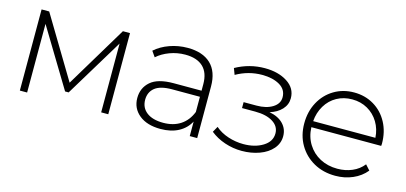

<svg xmlns="http://www.w3.org/2000/svg" viewBox="-50 -789 2318 1097"><g transform="rotate(15 1108.5 -240.5)"><path d="M614 -480V0H572V-407L363 -62H342L134 -406V0H91V-480H136L354 -117L572 -480Z M1140 -305V0H1096V-86Q1073 -43 1029 -19.5Q985 4 923 4Q843 4 796.5 -34Q750 -72 750 -133Q750 -193 793 -230.5Q836 -268 929 -268H1094V-306Q1094 -374 1057.5 -408.5Q1021 -443 952 -443Q904 -443 860 -426.5Q816 -410 786 -383L763 -416Q799 -448 849.5 -466Q900 -484 955 -484Q1044 -484 1092 -438.5Q1140 -393 1140 -305ZM1094 -142V-232H930Q860 -232 828 -206Q796 -180 796 -135Q796 -88 831 -61Q866 -34 929 -34Q989 -34 1031 -61.5Q1073 -89 1094 -142Z M1612 -137Q1612 -95 1584 -62.5Q1556 -30 1508 -12.5Q1460 5 1404 5Q1352 5 1303 -11.5Q1254 -28 1217 -58L1236 -92Q1268 -64 1312.5 -49.5Q1357 -35 1403 -35Q1471 -35 1518 -64Q1565 -93 1565 -141Q1565 -183 1526 -207.5Q1487 -232 1421 -232H1343V-267H1419Q1477 -267 1514 -290Q1551 -313 1551 -351Q1551 -397 1510 -421Q1469 -445 1406 -445Q1325 -445 1253 -404L1239 -441Q1320 -486 1411 -486Q1491 -486 1544.5 -451.5Q1598 -417 1598 -358Q1598 -320 1571.5 -291.5Q1545 -263 1501 -250Q1554 -240 1583 -210Q1612 -180 1612 -137Z M2167 -229H1754Q1756 -173 1783 -129.5Q1810 -86 1855.5 -62Q1901 -38 1958 -38Q2005 -38 2045 -55Q2085 -72 2111 -105L2138 -75Q2107 -37 2059.5 -16.5Q2012 4 1957 4Q1885 4 1829 -27.5Q1773 -59 1741 -114Q1709 -169 1709 -240Q1709 -310 1739 -365.5Q1769 -421 1821.5 -452.5Q1874 -484 1939.5 -484Q2005 -484 2057 -453Q2109 -422 2138.5 -367Q2168 -312 2168 -242ZM1755 -265H2123Q2120 -316 2095.5 -356.5Q2071 -397 2030.5 -420Q1990 -443 1939.5 -443Q1889 -443 1848.5 -420.5Q1808 -398 1783.5 -357Q1759 -316 1755 -265Z"/></g></svg>

Font: Montserrat Ace
Style: Light
Weight: 300
Designer: Julieta Ulanovsky
Foundry: Julieta Ulanovsky
Version: Version 1